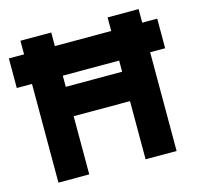

<svg xmlns="http://www.w3.org/2000/svg" viewBox="-103 -807 937 915"><g transform="rotate(-15 366.0 -350.0)"><path d="M505 0V-287H227V0H75V-487H0V-633H75V-700H227V-633H505V-700H658V-633H732V-487H658V0ZM505 -432V-487H227V-432Z"/></g></svg>

Font: Overpass Heavy
Style: Regular
Weight: 900
Designer: Delve Withrington, Thomas Jockin
Foundry: Delve Fonts
Version: Version 3.000;DELV;Overpass